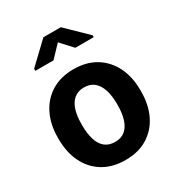

<svg xmlns="http://www.w3.org/2000/svg" viewBox="-183 -879 929 1005"><g transform="rotate(-30 282.0 -376.0)"><path d="M282.7 10.3Q204.6 10.3 148.4 -23.9Q92.3 -58.1 62.5 -118.9Q32.7 -179.7 32.7 -258.8V-269Q32.7 -347.7 62.5 -408.4Q92.3 -469.2 148.2 -503.7Q204.1 -538.1 281.7 -538.1Q360.4 -538.1 416 -503.7Q471.7 -469.2 501.5 -408.7Q531.2 -348.1 531.2 -269V-258.8Q531.2 -179.7 501.5 -118.9Q471.7 -58.1 416 -23.9Q360.4 10.3 282.7 10.3ZM282.7 -99.1Q319.8 -99.1 343.3 -119.1Q366.7 -139.2 377.9 -175Q389.2 -210.9 389.2 -258.8V-269Q389.2 -315.9 377.9 -351.8Q366.7 -387.7 343 -408Q319.3 -428.2 281.7 -428.2Q245.1 -428.2 221.2 -408Q197.3 -387.7 186.3 -351.8Q175.3 -315.9 175.3 -269V-258.8Q175.3 -210.9 186.3 -174.8Q197.3 -138.7 221.2 -118.9Q245.1 -99.1 282.7 -99.1ZM105.5 -630.4V-643.1L230 -761.7H335L458.5 -641.6V-630.4H347.2L282.2 -700.7L215.3 -630.4Z"/></g></svg>

Font: Roboto Slab LO
Style: Bold
Weight: 700
Designer: Google
Version: Version 2.000